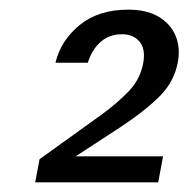

<svg xmlns="http://www.w3.org/2000/svg" viewBox="-20 -730 391 398"><path d="M53 -352 62 -400 190 -492Q223 -516 247 -541Q271 -566 277 -600Q282 -629 269 -644Q256 -659 233 -659Q207 -659 189 -643.5Q171 -628 162 -600H95Q106 -646 145 -678Q184 -710 246 -710Q284 -710 308.5 -695.5Q333 -681 343.5 -657Q354 -633 349 -603Q342 -562 312 -531.5Q282 -501 229 -466L137 -406H318L308 -352Z"/></svg>

Font: DM Sans 36pt
Style: Italic
Weight: 400
Italic angle: -10°
Designer: Colophon Foundry, Jonny Pinhorn
Foundry: Colophon Foundry
Version: Version 4.004;gftools[0.9.30]